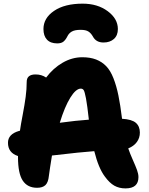

<svg xmlns="http://www.w3.org/2000/svg" viewBox="-20 -1026 820 1057"><path d="M435.1 -1005.9Q517.1 -1005.9 573 -964.4Q628.9 -922.9 628.9 -866.2Q628.9 -830.6 606.9 -811.3Q585 -792 549.8 -792Q508.8 -792 491.2 -825.2Q481 -843.3 466.8 -852.5Q452.6 -861.8 423.8 -861.8Q392.1 -861.8 375.7 -852.5Q359.4 -843.3 351.1 -826.2Q341.3 -806.6 329.3 -796.9Q317.4 -787.1 294.9 -787.1Q257.8 -787.1 238.5 -807.9Q219.2 -828.6 219.2 -866.2Q219.2 -926.3 277.6 -966.1Q335.9 -1005.9 435.1 -1005.9ZM670.9 11.2Q636.2 11.2 609.6 -3.7Q583 -18.6 557.1 -54.2Q522.5 -100.1 499 -193.8Q432.6 -189.5 266.1 -169.9Q253.9 -95.2 249 -57.1Q245.6 -22 230.2 -7.1Q214.8 7.8 184.1 7.8Q131.3 7.8 105.2 -31.7Q79.1 -71.3 79.1 -160.2V-167Q23.9 -184.6 23.9 -240.2Q23.9 -287.6 85 -305.2Q85.9 -305.2 87.4 -305.7Q88.9 -306.2 89.8 -306.2Q94.2 -338.4 105 -394.3Q115.7 -450.2 121.3 -492.7Q127 -535.2 127 -575.2Q127 -616.2 175.8 -616.2Q209 -616.2 233.9 -599.1Q272.9 -650.9 325 -680.9Q377 -710.9 433.1 -710.9Q476.6 -710.9 508.8 -698.5Q541 -686 564.5 -661.9Q587.9 -637.7 604.5 -595.5Q621.1 -553.2 631.8 -500.7Q642.6 -448.2 651.9 -372.1Q705.6 -369.1 727.8 -349.9Q750 -330.6 750 -295.9Q750 -266.6 733.2 -243.9Q716.3 -221.2 686 -209Q695.8 -180.2 711.2 -145.8Q726.6 -111.3 734.4 -89.8Q742.2 -68.4 742.2 -50.8Q742.2 11.2 670.9 11.2ZM424.8 -538.1Q397.9 -538.1 367.2 -488.5Q336.4 -439 309.1 -350.1Q398.4 -362.3 469.2 -367.2Q460.4 -446.8 453.4 -484.1Q446.3 -521.5 440.7 -529.8Q435.1 -538.1 424.8 -538.1Z"/></svg>

Font: Shantell Sans Normal
Style: Regular
Weight: 800
Designer: Stephen Nixon, Anya Danilova, Shantell Martin
Foundry: Arrow Type
Version: Version 1.006;[559af2be0]